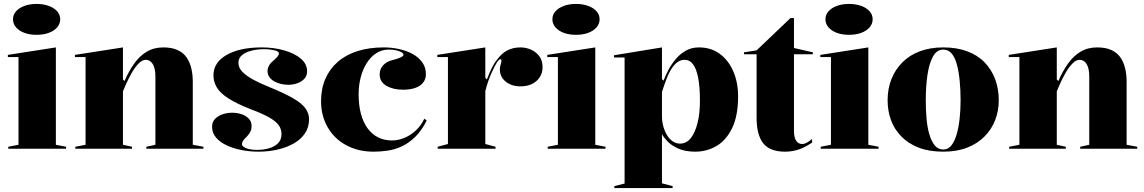

<svg xmlns="http://www.w3.org/2000/svg" viewBox="-20 -756 5817 976"><path d="M166 -579Q131 -579 104 -589Q77 -599 61.5 -617Q46 -635 46 -658Q46 -681 61.5 -698.5Q77 -716 104 -726Q131 -736 166 -736Q201 -736 228 -726Q255 -716 270.5 -698.5Q286 -681 286 -658Q286 -635 270.5 -617Q255 -599 228 -589Q201 -579 166 -579ZM22 0V-10L74 -20V-466H20V-477L264 -515V-20L316 -10V0Z M1014 -10V0H724V-10L770 -20V-367Q770 -409 756.5 -430.5Q743 -452 721 -452Q703 -452 684.5 -433Q666 -414 650.5 -387Q635 -360 623 -333.5Q611 -307 605 -292V-20L651 -10V0H363V-10L415 -20V-466H361V-477L605 -515V-352L613 -344Q634 -393 661.5 -432Q689 -471 725.5 -493Q762 -515 810 -515Q854 -515 883 -501.5Q912 -488 928.5 -464Q945 -440 952.5 -408.5Q960 -377 960 -340V-20Z M1295 15Q1249 15 1206.5 6.5Q1164 -2 1130.5 -18Q1097 -34 1077.5 -57.5Q1058 -81 1058 -111Q1058 -136 1073 -151.5Q1088 -167 1111.5 -175Q1135 -183 1160 -183Q1187 -183 1209.5 -175Q1232 -167 1245.5 -152Q1259 -137 1259 -115Q1259 -100 1253.5 -88Q1248 -76 1235 -62Q1221 -49 1215.5 -40.5Q1210 -32 1210 -22Q1210 -16 1218.5 -9.5Q1227 -3 1244 1.5Q1261 6 1286 6Q1320 6 1348.5 -2.5Q1377 -11 1394 -28.5Q1411 -46 1411 -75Q1411 -100 1396.5 -120Q1382 -140 1347.5 -159.5Q1313 -179 1254 -201Q1183 -229 1141.5 -255.5Q1100 -282 1082.5 -311Q1065 -340 1065 -373Q1065 -438 1131.5 -476.5Q1198 -515 1311 -515Q1372 -515 1424.5 -500Q1477 -485 1509 -458Q1541 -431 1541 -394Q1541 -371 1527.5 -356Q1514 -341 1492 -333Q1470 -325 1446 -325Q1426 -325 1407.5 -329.5Q1389 -334 1374 -342.5Q1359 -351 1349.5 -364Q1340 -377 1340 -394Q1340 -424 1370 -448Q1386 -462 1392 -470Q1398 -478 1398 -485Q1398 -489 1393 -493Q1388 -497 1378.5 -499.5Q1369 -502 1355 -504Q1341 -506 1322 -506Q1288 -506 1258.5 -498.5Q1229 -491 1210.5 -476Q1192 -461 1192 -437Q1192 -411 1213 -390Q1234 -369 1269.5 -350Q1305 -331 1350 -313Q1426 -282 1470 -256.5Q1514 -231 1532.5 -205.5Q1551 -180 1551 -150Q1551 -108 1529.5 -77Q1508 -46 1472 -26Q1436 -6 1390.5 4.5Q1345 15 1295 15Z M1879 15Q1801 15 1740.5 -17.5Q1680 -50 1646 -108.5Q1612 -167 1612 -242Q1612 -305 1634 -355.5Q1656 -406 1697.5 -442Q1739 -478 1798 -496.5Q1857 -515 1931 -515Q1971 -515 2009.5 -506.5Q2048 -498 2078.5 -481Q2109 -464 2127 -438.5Q2145 -413 2145 -379Q2145 -353 2130 -335Q2115 -317 2089 -308.5Q2063 -300 2029 -300Q1978 -300 1944 -320Q1910 -340 1910 -378Q1910 -405 1928 -424.5Q1946 -444 1977 -451Q2031 -465 2031 -477Q2031 -484 2021.5 -490Q2012 -496 1995 -500Q1978 -504 1956 -504Q1921 -504 1892.5 -485.5Q1864 -467 1844 -435Q1824 -403 1813.5 -362.5Q1803 -322 1803 -277Q1803 -222 1814.5 -178.5Q1826 -135 1848 -104.5Q1870 -74 1901.5 -58Q1933 -42 1973 -42Q2004 -42 2035.5 -55Q2067 -68 2094 -93Q2121 -118 2137 -153L2149 -143Q2122 -90 2089 -58.5Q2056 -27 2020.5 -11Q1985 5 1949 10Q1913 15 1879 15Z M2205 0V-10L2257 -24V-466H2203V-477L2447 -515V-360L2455 -352Q2467 -384 2480 -410.5Q2493 -437 2507 -453Q2530 -485 2559 -500Q2588 -515 2626 -515Q2653 -515 2678.5 -504Q2704 -493 2721 -471Q2738 -449 2738 -414Q2738 -386 2724 -364Q2710 -342 2685 -329.5Q2660 -317 2626 -317Q2595 -317 2571.5 -328Q2548 -339 2534.5 -358Q2521 -377 2521 -402Q2521 -412 2523 -420.5Q2525 -429 2527 -436Q2529 -443 2529 -448Q2529 -455 2525 -455Q2517 -455 2506.5 -439.5Q2496 -424 2479 -386Q2471 -369 2462.5 -345Q2454 -321 2447 -293V-24L2499 -10V0Z M2908 -579Q2873 -579 2846 -589Q2819 -599 2803.5 -617Q2788 -635 2788 -658Q2788 -681 2803.5 -698.5Q2819 -716 2846 -726Q2873 -736 2908 -736Q2943 -736 2970 -726Q2997 -716 3012.5 -698.5Q3028 -681 3028 -658Q3028 -635 3012.5 -617Q2997 -599 2970 -589Q2943 -579 2908 -579ZM2764 0V-10L2816 -20V-466H2762V-477L3006 -515V-20L3058 -10V0Z M3103 200V190L3155 177V-464H3101V-475L3345 -515V-354L3353 -346Q3362 -370 3377 -399Q3392 -428 3414 -454.5Q3436 -481 3465.5 -498Q3495 -515 3533 -515Q3594 -515 3638.5 -482.5Q3683 -450 3707.5 -393.5Q3732 -337 3732 -266Q3732 -168 3702 -105.5Q3672 -43 3622.5 -14Q3573 15 3514 15Q3463 15 3427.5 -1Q3392 -17 3372 -38.5Q3352 -60 3345 -74V176L3399 190V200ZM3437 -26Q3470 -26 3492 -54.5Q3514 -83 3526 -131.5Q3538 -180 3538 -242Q3538 -317 3528.5 -363Q3519 -409 3502 -430.5Q3485 -452 3461 -452Q3442 -452 3426.5 -442Q3411 -432 3396.5 -411Q3382 -390 3370 -359.5Q3358 -329 3345 -289V-165Q3345 -138 3352 -113Q3359 -88 3371 -68.5Q3383 -49 3399.5 -37.5Q3416 -26 3437 -26Z M3971 15Q3893 15 3859.5 -28Q3826 -71 3826 -157V-480H3762V-490L3826 -500L3998 -664H4016V-512L4112 -490V-480H4016V-92Q4016 -56 4027.5 -40Q4039 -24 4057 -24Q4070 -24 4082 -31Q4094 -38 4107 -49L4109 -32Q4096 -23 4080 -14Q4064 -5 4047 1.5Q4030 8 4010.5 11.5Q3991 15 3971 15Z M4296 -579Q4261 -579 4234 -589Q4207 -599 4191.5 -617Q4176 -635 4176 -658Q4176 -681 4191.5 -698.5Q4207 -716 4234 -726Q4261 -736 4296 -736Q4331 -736 4358 -726Q4385 -716 4400.5 -698.5Q4416 -681 4416 -658Q4416 -635 4400.5 -617Q4385 -599 4358 -589Q4331 -579 4296 -579ZM4152 0V-10L4204 -20V-466H4150V-477L4394 -515V-20L4446 -10V0Z M4775 -515Q4843 -515 4896 -495.5Q4949 -476 4984.5 -439.5Q5020 -403 5038.5 -354Q5057 -305 5057 -246Q5057 -193 5039 -146Q5021 -99 4985 -62.5Q4949 -26 4896.5 -5.5Q4844 15 4775 15Q4703 15 4650 -5.5Q4597 -26 4561.5 -62.5Q4526 -99 4509 -146Q4492 -193 4492 -246Q4492 -305 4511.5 -354Q4531 -403 4567.5 -439.5Q4604 -476 4656.5 -495.5Q4709 -515 4775 -515ZM4775 -504Q4742 -504 4722.5 -468.5Q4703 -433 4694.5 -374.5Q4686 -316 4686 -246Q4686 -198 4690 -152.5Q4694 -107 4704.5 -72Q4715 -37 4732 -16.5Q4749 4 4775 4Q4799 4 4815.5 -16Q4832 -36 4842.5 -71.5Q4853 -107 4858 -152Q4863 -197 4863 -246Q4863 -298 4858.5 -344.5Q4854 -391 4844.5 -427Q4835 -463 4818 -483.5Q4801 -504 4775 -504Z M5761 -10V0H5471V-10L5517 -20V-367Q5517 -409 5503.5 -430.5Q5490 -452 5468 -452Q5450 -452 5431.5 -433Q5413 -414 5397.5 -387Q5382 -360 5370 -333.5Q5358 -307 5352 -292V-20L5398 -10V0H5110V-10L5162 -20V-466H5108V-477L5352 -515V-352L5360 -344Q5381 -393 5408.5 -432Q5436 -471 5472.5 -493Q5509 -515 5557 -515Q5601 -515 5630 -501.5Q5659 -488 5675.5 -464Q5692 -440 5699.5 -408.5Q5707 -377 5707 -340V-20Z"/></svg>

Font: Kalnia SemiBold
Style: Regular
Weight: 600
Designer: Frida Medrano
Foundry: Frida Medrano
Version: Version 1.105